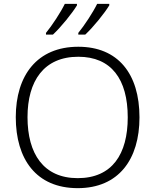

<svg xmlns="http://www.w3.org/2000/svg" viewBox="-20 -1019 808 998"><path d="M548 -991V-999H485C463 -954 419 -887 387 -848V-839H423C466 -879 523 -950 548 -991ZM380 -991V-999H317C295 -954 251 -887 219 -848V-839H255C298 -879 355 -950 380 -991ZM705 -409C705 -636 593 -776 387 -776C173 -776 62 -627 62 -410C62 -192 168 -41 384 -41C597 -41 705 -191 705 -409ZM123 -410C123 -598 208 -724 387 -724C558 -724 644 -608 644 -409C644 -218 563 -93 384 -93C206 -93 123 -220 123 -410Z"/></svg>

Font: Noto Sans Tamil UI Light
Style: Regular
Weight: 300
Designer: Jelle Bosma - Monotype Design Team
Foundry: Monotype Imaging Inc.
Version: Version 2.004